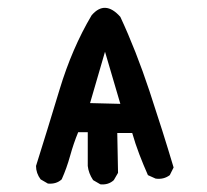

<svg xmlns="http://www.w3.org/2000/svg" viewBox="-20 -483 540 501"><path d="M242 -2 223 -13Q211 -31 209 -50V-138H184Q172 -109 163 -76.5Q154 -44 141 -15Q127 -2 105 -4L86 -15Q74 -31 74 -50Q103 -142 135.5 -249.5Q168 -357 219 -443Q254 -484 294 -439Q335 -351 370 -245.5Q405 -140 433 -46L423 -26Q407 -14 386 -17L366 -26Q354 -53 343.5 -80.5Q333 -108 325 -136H286L288 -32L277 -13Q263 0 242 -2ZM254 -348 215 -214 294 -212Z"/></svg>

Font: NaniFont Regular
Style: Regular
Weight: 400
Designer: Nanigashitei
Version: Version 1.036